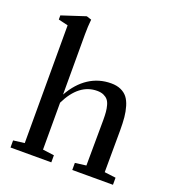

<svg xmlns="http://www.w3.org/2000/svg" viewBox="-132 -829 847 933"><g transform="rotate(20 291.5 -363.0)"><path d="M27.3 0V-36.6L85 -43.9V-652.8L35.2 -664.6V-686L157.7 -726.1L183.1 -717.8Q179.2 -681.6 179.2 -640.6V-329.1Q215.3 -393.6 266.6 -427Q317.9 -460.4 381.3 -460.4Q410.2 -460.4 431.4 -450.9Q452.6 -441.4 465.6 -424.8Q478.5 -408.2 486.3 -382.1Q494.1 -356 496.8 -327.1Q499.5 -298.3 499.5 -259.8Q499.5 -114.7 498.5 -43.9L557.1 -36.6V0H346.7V-36.6L403.8 -43.9Q405.3 -273.9 405.3 -278.8Q405.3 -303.2 403.8 -320.6Q402.3 -337.9 397.7 -354.5Q393.1 -371.1 384.8 -380.9Q376.5 -390.6 362.8 -396.7Q349.1 -402.8 329.6 -402.8Q235.4 -402.8 179.2 -287.1V-44.4L238.3 -36.6V0Z"/></g></svg>

Font: Elstob 8pt Medium
Style: Regular
Weight: 500
Designer: Peter S. Baker
Version: Version 1.015